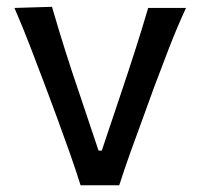

<svg xmlns="http://www.w3.org/2000/svg" viewBox="-20 -550 594 570"><path d="M219.2 0Q203.6 -49.8 185.5 -100.6Q167.5 -151.4 149.9 -199.2L115.2 -292.5Q93.3 -350.6 70.6 -409.7Q47.9 -468.8 22.9 -526.4L134.3 -529.8Q153.3 -464.4 173.8 -399.4Q194.3 -334.5 216.8 -269L272.5 -103H282.2L337.9 -269Q360.4 -335.9 380.9 -399.7Q401.4 -463.4 419.9 -526.4H532.2Q505.4 -468.3 482.4 -408.9Q459.5 -349.6 437.5 -291L403.3 -196.8Q384.8 -147 367.4 -98.4Q350.1 -49.8 334 0Z"/></svg>

Font: Pinar DS1 Medium
Style: Regular
Weight: 500
Designer: Amin Abedi
Version: Version 3.000